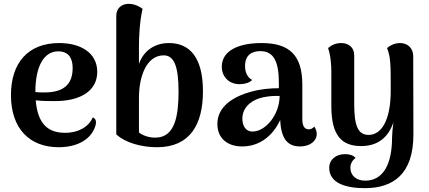

<svg xmlns="http://www.w3.org/2000/svg" viewBox="-20 -752 2230 999"><path d="M463 -141C442 -94 391 -61 318 -61C233 -61 176 -104 166 -230C201 -226 234 -226 267 -226C398 -226 486 -279 486 -378C486 -477 400 -528 288 -528C125 -528 37 -424 37 -257C37 -83 134 14 285 14C377 14 446 -22 472 -85C487 -121 477 -135 463 -141ZM283 -485C321 -485 358 -467 358 -397C358 -285 273 -270 202 -271C189 -271 176 -272 164 -273C164 -408 209 -485 283 -485Z M797 14C967 14 1036 -102 1036 -277C1036 -456 965 -528 859 -528C781 -528 725 -484 703 -419V-512C703 -555 706 -640 722 -706C710 -715 684 -732 649 -732C613 -732 585 -709 585 -670V-53C632 -9 716 14 797 14ZM790 -36C756 -35 722 -47 703 -63V-243C703 -354 742 -464 832 -464C885 -464 909 -408 909 -277C909 -153 892 -37 790 -36Z M1615 -94C1608 -83 1595 -79 1587 -79C1564 -79 1553 -97 1553 -132V-311C1553 -464 1487 -528 1341 -528C1215 -528 1134 -485 1134 -405C1134 -355 1169 -314 1227 -314C1252 -314 1278 -321 1292 -336C1263 -351 1255 -383 1255 -409C1255 -466 1291 -486 1334 -486C1406 -486 1431 -429 1431 -319V-293C1389 -293 1336 -289 1283 -274C1195 -249 1111 -199 1111 -107C1111 -32 1164 10 1240 10C1332 10 1401 -47 1438 -128C1442 -27 1479 10 1541 10C1594 10 1628 -19 1628 -55C1628 -66 1624 -81 1615 -94ZM1301 -68C1257 -64 1241 -99 1241 -135C1241 -179 1268 -213 1308 -232C1343 -249 1393 -254 1435 -253C1434 -152 1361 -72 1301 -68Z M2130 -460C2130 -502 2100 -528 2062 -528C2028 -528 2004 -511 1994 -502C2013 -453 2013 -418 2013 -280C2013 -123 1963 -50 1898 -50C1839 -50 1823 -105 1823 -214V-465C1823 -505 1794 -528 1755 -528C1724 -528 1702 -515 1687 -502C1701 -462 1704 -411 1704 -378V-196C1705 -48 1757 8 1859 8C1947 8 2001 -38 2027 -116C2023 -87 2020 -55 2020 -37C2020 102 1974 188 1880 188C1834 188 1803 162 1803 120C1803 104 1811 83 1830 70C1820 57 1800 50 1776 50C1727 50 1693 79 1693 121C1693 203 1783 227 1878 227C2024 227 2131 156 2131 -52Z"/></svg>

Font: Arima Koshi ExtraBold
Style: Regular
Weight: 800
Designer: Joana Correia and Natanael Gama
Foundry: NDISCOVER
Version: Version 1.019;PS 001.019;hotconv 1.0.88;makeotf.lib2.5.64775